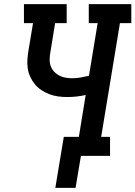

<svg xmlns="http://www.w3.org/2000/svg" viewBox="-20 -755 656 930"><path d="M248 155 289 -92H362L395 -295Q373 -290 351 -287.5Q329 -285 306 -285Q283 -285 261 -288Q239 -291 218.5 -299Q198 -307 180 -319Q162 -331 148.5 -347.5Q135 -364 126 -384Q117 -404 114 -426Q111 -448 113 -471Q115 -494 119 -517L140 -643H96V-735H303V-643H247L224 -502Q221 -485 220.5 -468Q220 -451 225.5 -435.5Q231 -420 241.5 -408.5Q252 -397 266 -389.5Q280 -382 296.5 -379Q313 -376 329 -376Q350 -376 370 -379.5Q390 -383 411 -388L453 -643H410V-735H616V-643H561L470 -92H513V0H372L346 155Z"/></svg>

Font: Iosevka Etoile SmBdObl
Style: Regular
Weight: 600
Italic angle: -9°
Designer: Belleve Invis
Foundry: Belleve Invis
Version: Version 15.5.2; ttfautohint (v1.8.4)